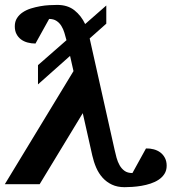

<svg xmlns="http://www.w3.org/2000/svg" viewBox="-54 -757 705 789"><path d="M630.9 -76.2Q630.9 -56.6 621.8 -42.5Q612.8 -28.3 598.1 -18.6Q583.5 -8.8 564.9 -2.7Q546.4 3.4 527.3 6.6Q508.3 9.8 490 11Q471.7 12.2 458 12.2Q428.2 12.2 406 1.7Q383.8 -8.8 367.7 -26.6Q351.6 -44.4 341.3 -68.1Q331.1 -91.8 325.2 -118.2L286.1 -292L108.9 0H-34.2L248 -464.8L233.9 -527.3L102.1 -410.2V-489.3L219.2 -591.8Q215.3 -606.4 210.7 -622.1Q206.1 -637.7 198.2 -650.4Q190.4 -663.1 178.2 -671.1Q166 -679.2 147.9 -679.2L91.8 -578.1Q74.7 -578.1 59.3 -582.3Q43.9 -586.4 32.2 -595.2Q20.5 -604 13.7 -617.2Q6.8 -630.4 6.8 -648.9Q6.8 -668.5 15.9 -682.6Q24.9 -696.8 39.6 -706.5Q54.2 -716.3 73 -722.2Q91.8 -728 111.1 -731.4Q130.4 -734.9 148.7 -735.8Q167 -736.8 181.2 -736.8Q224.1 -736.8 252 -714.6Q279.8 -692.4 295.9 -658.2L382.8 -734.4V-659.7L314.5 -599.1L417 -141.1Q420.4 -125.5 425 -108.6Q429.7 -91.8 437.5 -77.9Q445.3 -64 457.8 -54.9Q470.2 -45.9 490.2 -45.9L545.9 -147Q562.5 -147.5 577.9 -143.3Q593.3 -139.2 605 -130.4Q616.7 -121.6 623.8 -107.9Q630.9 -94.2 630.9 -76.2Z"/></svg>

Font: Charis SIL
Style: Bold Italic
Weight: 700
Italic angle: -11°
Foundry: SIL International
Version: Version 4.112